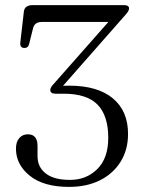

<svg xmlns="http://www.w3.org/2000/svg" viewBox="-20 -720 554 752"><path d="M481.5 -195.5Q481.5 -133.5 452.5 -86.8Q423.5 -40 371.8 -14Q320 12 250.5 12Q150.5 12 96.5 -31.8Q42.5 -75.5 42.5 -137.5Q42.5 -164.5 55.5 -179.2Q68.5 -194 89 -194Q127 -194 127 -148.5V-108.5Q127 -65 160 -40Q193 -15 255 -15.5Q318.5 -15.5 361.2 -58Q404 -100.5 404 -180Q404 -267 362.2 -310Q320.5 -353 229 -353H197.5Q177 -353 177 -367.5Q177 -373 180.2 -378.5Q183.5 -384 193.5 -395L404.5 -634H144Q115.5 -634 109.5 -609.5L94 -547.5Q90.5 -532 75 -532Q57.5 -533 59.5 -553L73.5 -674.5Q76.5 -700 108.5 -700H464.5Q485.5 -700 485.5 -687Q485.5 -681.5 481.5 -674.8Q477.5 -668 464 -653.5L227 -384Q238.5 -384.5 250.5 -384.5Q362 -384.5 421.8 -335Q481.5 -285.5 481.5 -195.5Z"/></svg>

Font: Fraunces 9pt S000 Light
Style: Regular
Weight: 300
Version: Version 1.000; ttfautohint (v1.8.3)